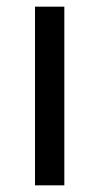

<svg xmlns="http://www.w3.org/2000/svg" viewBox="-20 -556 298 576"><path d="M173 0V-536H85V0Z"/></svg>

Font: Noto Sans Nandinagari
Style: Regular
Weight: 400
Designer: Ek Type
Foundry: Ek Type
Version: Version 1.002